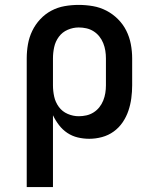

<svg xmlns="http://www.w3.org/2000/svg" viewBox="-20 -558 640 783"><path d="M89 205V-320Q89 -349 94 -377.5Q99 -406 111.5 -432Q124 -458 144 -479.5Q164 -501 189.5 -514.5Q215 -528 243.5 -533Q272 -538 301 -538Q330 -538 359 -533Q388 -528 414 -514.5Q440 -501 461 -480Q482 -459 495 -433Q508 -407 513.5 -378Q519 -349 519 -320V-210Q519 -184 515.5 -157.5Q512 -131 503.5 -106Q495 -81 480 -59Q465 -37 443.5 -21.5Q422 -6 396 1Q370 8 344 8Q320 8 297 2.5Q274 -3 254.5 -16Q235 -29 220.5 -48Q206 -67 196 -88V205ZM301 -84Q317 -84 332.5 -87.5Q348 -91 361.5 -99.5Q375 -108 385 -120.5Q395 -133 401 -148Q407 -163 409.5 -178.5Q412 -194 412 -210V-320Q412 -336 409.5 -351.5Q407 -367 401 -382Q395 -397 385 -409.5Q375 -422 361.5 -430.5Q348 -439 332.5 -442.5Q317 -446 301 -446Q278 -446 256 -436.5Q234 -427 220 -408Q206 -389 201 -366Q196 -343 196 -320V-210Q196 -187 201 -164Q206 -141 220 -122Q234 -103 256 -93.5Q278 -84 301 -84Z"/></svg>

Font: Iosevka Slab Semibold Extended
Style: Regular
Weight: 600
Width: 7
Monospace: yes
Designer: Belleve Invis
Foundry: Belleve Invis
Version: Version 11.1.0; ttfautohint (v1.8.3)